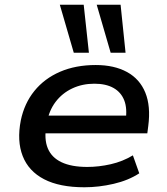

<svg xmlns="http://www.w3.org/2000/svg" viewBox="-20 -783 707 812"><path d="M337 9Q232 9 166.5 -25Q101 -59 76 -123Q51 -187 68 -274Q83 -346 125.5 -398.5Q168 -451 234 -479.5Q300 -508 385 -508Q463 -508 517 -478.5Q571 -449 594.5 -391.5Q618 -334 607 -250L603 -219H149L160 -294H535L511 -271Q519 -324 505.5 -358.5Q492 -393 460 -411Q428 -429 379 -429Q328 -429 285.5 -409Q243 -389 215 -352Q187 -315 178 -263L176 -252Q166 -195 182 -156Q198 -117 240 -97Q282 -77 349 -77Q398 -77 448.5 -88.5Q499 -100 542 -126L569 -50Q523 -20 460.5 -5.5Q398 9 337 9ZM448 -560 389 -763H490L511 -560ZM292 -560 233 -763H334L356 -560Z"/></svg>

Font: Nunito Sans 7pt SemiExpanded SemiBold
Style: Italic
Weight: 600
Width: 6
Italic angle: -9°
Designer: Vernon Adams
Foundry: Vernon Adams
Version: Version 3.101;gftools[0.9.27]